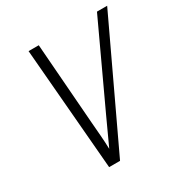

<svg xmlns="http://www.w3.org/2000/svg" viewBox="-157 -792 873 914"><g transform="rotate(-30 279.0 -335.0)"><path d="M182 0 126 -670H182L216 -223Q219 -186 222 -149Q225 -112 226 -75Q243 -112 260 -149Q277 -186 294 -223L502 -670H558L242 0Z"/></g></svg>

Font: Lode Dark Term
Style: Italic
Weight: 400
Italic angle: -11°
Monospace: yes
Designer: Belleve Invis
Foundry: Belleve Invis
Version: Version 29.2.0